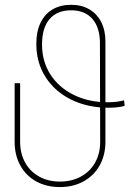

<svg xmlns="http://www.w3.org/2000/svg" viewBox="-20 -757 569 787"><path d="M491.2 -323.2Q480.5 -319.8 463.6 -317.6Q446.8 -315.4 424.8 -315.4Q339.8 -315.4 272.5 -348.4Q205.1 -381.3 167 -440.7Q128.9 -500 128.9 -576.2V-578.1Q128.9 -627.9 146.2 -663.8Q163.6 -699.7 195.6 -718.5Q227.5 -737.3 271.5 -737.3Q314 -737.3 345.7 -719Q377.4 -700.7 394.8 -666.7Q412.1 -632.8 412.1 -586.9V-175.8Q412.1 -121.6 388.7 -79.3Q365.2 -37.1 322.8 -13.7Q280.3 9.8 225.6 9.8Q170.4 9.8 128.4 -13.4Q86.4 -36.6 63.2 -78.9Q40 -121.1 40 -175.8V-416H62.5V-175.8Q62.5 -127.9 83 -90.8Q103.5 -53.7 140.6 -33.2Q177.7 -12.7 225.6 -12.7Q273.9 -12.7 311.5 -33.2Q349.1 -53.7 369.9 -90.6Q390.6 -127.4 390.6 -175.8L389.6 -584Q388.7 -646 357.9 -680.4Q327.1 -714.8 271.5 -714.8Q214.4 -714.8 183.3 -679Q152.3 -643.1 152.3 -575.2V-574.2Q152.3 -504.9 187 -451.2Q221.7 -397.5 283 -367.7Q344.2 -337.9 420.9 -337.9Q441.4 -337.9 459 -340.1Q476.6 -342.3 488.3 -345.7Z"/></svg>

Font: Intratopia Thin
Style: Regular
Weight: 100
Designer: Rasmus Andersson
Foundry: rsms
Version: Version 3.000;Glyphs 3.2.3 (3260)